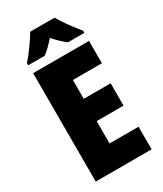

<svg xmlns="http://www.w3.org/2000/svg" viewBox="-227 -1011 930 1095"><g transform="rotate(-30 237.5 -463.5)"><path d="M328 -927H167C147 -889 93 -816 62 -781V-767H171C193 -783 217 -807 247 -840C276 -808 301 -784 325 -767H432V-781C394 -828 353 -882 328 -927ZM432 0V-149H241V-296H418V-443H241V-567H432V-714H64V0Z"/></g></svg>

Font: Noto Sans Armenian Condensed Black
Style: Regular
Weight: 900
Width: 3
Designer: Monotype Design Team
Foundry: Monotype Imaging Inc.
Version: Version 2.008